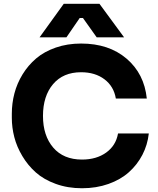

<svg xmlns="http://www.w3.org/2000/svg" viewBox="-20 -984 840 1023"><path d="M334 -785.2H190.9L319.8 -963.9H509.8L641.1 -785.2H495.1L421.9 -888.2H404.8ZM43 -356V-377.9Q43 -433.6 56.9 -486.6Q70.8 -539.6 100.3 -587.9Q129.9 -636.2 172.6 -672.6Q215.3 -709 277.1 -730.5Q338.9 -752 412.1 -752Q560.1 -752 654.3 -671.6Q748.5 -591.3 762.2 -459H597.2Q586.4 -523.9 536.6 -561.5Q486.8 -599.1 412.1 -599.1Q316.4 -599.1 262.7 -535.6Q209 -472.2 209 -366.2Q209 -261.2 263.7 -197.5Q318.4 -133.8 417 -133.8Q493.7 -133.8 545.7 -171.1Q597.7 -208.5 608.9 -272.9H772.9Q766.1 -211.9 738.8 -159.2Q711.4 -106.4 667 -66.7Q622.6 -26.9 557.9 -3.9Q493.2 19 417 19Q340.8 19 277.1 -4.2Q213.4 -27.3 170.9 -65.2Q128.4 -103 98.9 -152.6Q69.3 -202.1 56.2 -253.4Q43 -304.7 43 -356Z"/></svg>

Font: Sora
Style: Bold
Weight: 700
Designer: Jonathan Barnbrook, Julián Moncada
Foundry: Barnbrook Fonts
Version: Version 2.000